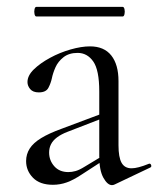

<svg xmlns="http://www.w3.org/2000/svg" viewBox="-20 -531 461 559"><path d="M314 6Q310 8 306 8Q293 8 281 -13.5Q269 -35 269 -76V-265Q269 -327 251.5 -352Q234 -377 206 -377Q181 -377 165 -364.5Q149 -352 141.5 -335Q134 -318 131 -303Q128 -289 121 -275.5Q114 -262 93 -262Q76 -262 68 -271.5Q60 -281 60 -292Q60 -311 78.5 -329Q97 -347 125.5 -362.5Q154 -378 185.5 -387Q217 -396 242 -396Q283 -396 304 -369.5Q325 -343 325 -295V-108Q325 -73 334 -57Q343 -41 363 -41Q381 -41 413 -54Q418 -56 420 -50.5Q422 -45 417 -43ZM134 7Q96 7 76 -13.5Q56 -34 56 -62Q56 -82 66.5 -98.5Q77 -115 100 -129Q123 -143 159 -156L279 -201L282 -188L176 -147Q158 -140 146 -131Q134 -122 128.5 -111Q123 -100 123 -87Q123 -64 138 -47Q153 -30 179 -30Q189 -30 200 -33Q211 -36 227 -46L290 -84L292 -71L218 -23Q194 -7 174.5 0Q155 7 134 7ZM86 -483Q82 -483 80.5 -490Q79 -497 80.5 -504Q82 -511 86 -511H337Q341 -511 342.5 -504Q344 -497 342.5 -490Q341 -483 337 -483Z"/></svg>

Font: Cormorant Garamond Light
Style: Regular
Weight: 400
Version: Version 4.001